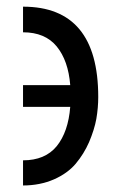

<svg xmlns="http://www.w3.org/2000/svg" viewBox="-20 -550 348 582"><path d="M49.8 -452.1V-529.8Q277.8 -529.8 277.8 -255.9Q277.8 -223.1 272 -189.5Q266.1 -157.2 250 -119.1Q234.4 -83.5 209.5 -53.7Q184.6 -24.4 143.6 -6.3Q101.1 12.2 49.8 12.2V-64Q116.7 -64 151.9 -106.9Q187 -150.4 192.9 -226.1H49.8V-292H192.9Q187 -366.2 151.9 -409.2Q116.7 -452.1 49.8 -452.1Z"/></svg>

Font: Miedinger*
Style: Book
Weight: 400
Version: Version 001.000